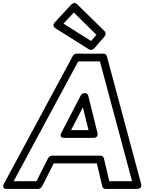

<svg xmlns="http://www.w3.org/2000/svg" viewBox="-76 -1197 934 1242"><path d="M401.3 -1116 547.7 -972.1 513 -931.9 334.7 -1044.1ZM421.7 -1170.9C411.2 -1181.2 394.8 -1177.8 385.2 -1167.5L278.7 -1052.5C262 -1034.5 272.9 -1020.3 280.7 -1015.4L500.1 -877.4C509.4 -871.5 524.6 -873.7 533.8 -884.3L600.2 -961.3C608.9 -971.4 609.6 -986.4 600.9 -994.9ZM570.3 -800 778.3 -25H630.8L595.9 -173.7C593.6 -183.4 584.9 -190 574.7 -190H260.7C250.3 -190 239.9 -183.3 235 -173.7L160 -25H12.4L430 -800ZM615 -834.4C612.6 -843.1 604.3 -850 593.9 -850H419.9C410.5 -850 399.8 -843.9 394.6 -834.4L-49.9 -9.4C-70.2 28.2 -31.4 25 -31.4 25H170.6C180.9 25 191.4 18.4 196.3 8.7L271.3 -140H550.5L585.4 8.7C587.6 18.3 596.2 25 606.6 25H808.6C849.2 25 836.4 -9.4 836.4 -9.4ZM554.2 -338.9 494.6 -578.9C492.2 -588.6 483.3 -595 473.4 -595H471.4C461.1 -595 450.7 -588.2 445.9 -578.9L321.5 -338.9C321.5 -338.9 300.3 -305 340.2 -305H526.2C526.2 -305 563.4 -301.7 554.2 -338.9ZM496.6 -355H383.4L460 -502.8Z"/></svg>

Font: Hussar Techniczny
Style: Bold 
Weight: 700
Foundry: Cannot Into Space Fonts
Version: Version 0.77